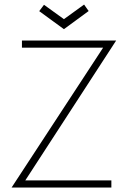

<svg xmlns="http://www.w3.org/2000/svg" viewBox="-20 -842 594 862"><path d="M78.5 -660H501.5L93.5 -32H480V0H32L443 -628H78.5ZM267 -711 156 -792 177.5 -820.5 267 -756 357.5 -821.5 378 -792.5Z"/></svg>

Font: League Spartan Thin
Style: Regular
Weight: 100
Foundry: The League of Moveable Type
Version: Version 2.002